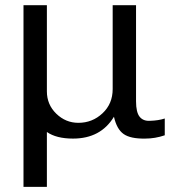

<svg xmlns="http://www.w3.org/2000/svg" viewBox="-20 -520 678 738"><path d="M613.3 0V-64.5C597 -59.2 578.5 -56.3 557.6 -55.7C540 -54.4 526.5 -59.4 517.1 -70.8C507.6 -82.2 502.9 -102.2 502.9 -130.9V-500H413.1V-177.7C413.1 -140 400.1 -108.9 374 -84.5C348 -60.1 317.1 -47.9 281.2 -47.9C248.7 -47.9 220.4 -59.6 196.3 -83C172.2 -106.4 160.2 -135.1 160.2 -168.9V-500H70.3V198.2H160.2V-12.7C184.2 4.2 217.8 12.7 260.7 12.7C331.7 12.7 384.1 -15.3 418 -71.3C425.1 -39.4 437.5 -17.3 455.1 -4.9C472.7 7.5 500.3 13.3 538.1 12.7C563.5 12.7 588.5 8.5 613.3 0Z"/></svg>

Font: FreeUniversal
Style: Regular
Weight: 400
Version: Version 1.001